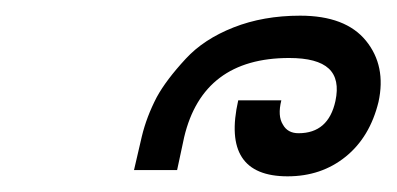

<svg xmlns="http://www.w3.org/2000/svg" viewBox="-20 -813 506 245"><path d="M161 -639Q167 -664 180 -689Q192 -711 217 -738Q240 -763 278 -778Q316 -793 363 -793Q421 -793 447 -761Q473 -729 463 -683Q452 -638 421 -613Q390 -588 347 -588Q262 -588 284 -685H339Q334 -665 341 -654Q347 -643 361 -643Q399 -643 408 -684Q414 -712 399.5 -725.5Q385 -739 349 -739Q239 -739 215 -638L206 -596H151Z"/></svg>

Font: Miedinger
Style: Italic
Weight: 400
Italic angle: -13°
Version: Version 001.000